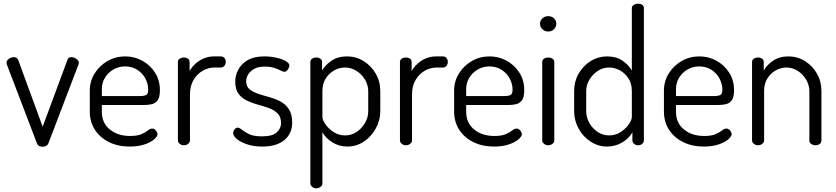

<svg xmlns="http://www.w3.org/2000/svg" viewBox="-20 -783 4506 1035"><path d="M210 8Q199 8 191 4Q183 0 180 -8L19 -430Q18 -432 16.5 -437Q15 -442 15 -445Q15 -453 21 -460Q27 -467 36.5 -471Q46 -475 54 -475Q62 -475 68.5 -471.5Q75 -468 78 -460L210 -100L342 -456Q344 -464 349 -469.5Q354 -475 365 -475Q373 -475 382 -471Q391 -467 398 -460.5Q405 -454 405 -446Q405 -441 404 -437Q403 -433 401 -430L240 -8Q237 -1 228.5 3.5Q220 8 210 8Z M679 7Q616 7 567.5 -17Q519 -41 491.5 -83.5Q464 -126 464 -183V-295Q464 -345 490 -387Q516 -429 559.5 -454Q603 -479 655 -479Q705 -479 747.5 -455.5Q790 -432 816 -391Q842 -350 842 -297Q842 -258 829 -241.5Q816 -225 796.5 -221Q777 -217 755 -217H529V-180Q529 -120 572 -85Q615 -50 681 -50Q721 -50 743 -60Q765 -70 777.5 -80Q790 -90 801 -90Q809 -90 815.5 -84.5Q822 -79 825.5 -72Q829 -65 829 -59Q829 -48 811 -32Q793 -16 759 -4.5Q725 7 679 7ZM529 -265H729Q759 -265 769 -271.5Q779 -278 779 -299Q779 -331 763.5 -360Q748 -389 719.5 -407Q691 -425 654 -425Q620 -425 591.5 -408.5Q563 -392 546 -364.5Q529 -337 529 -303Z M971 0Q958 0 948.5 -8Q939 -16 939 -26V-449Q939 -460 948.5 -466.5Q958 -473 971 -473Q984 -473 993 -466.5Q1002 -460 1002 -449V-400Q1013 -420 1032 -438Q1051 -456 1077 -467.5Q1103 -479 1136 -479H1171Q1182 -479 1189.5 -470.5Q1197 -462 1197 -449Q1197 -437 1189.5 -428Q1182 -419 1171 -419H1136Q1103 -419 1072.5 -401.5Q1042 -384 1023 -351.5Q1004 -319 1004 -273V-26Q1004 -16 994.5 -8Q985 0 971 0Z M1394 7Q1347 7 1312 -5Q1277 -17 1257 -33.5Q1237 -50 1237 -65Q1237 -72 1240 -78.5Q1243 -85 1248.5 -90Q1254 -95 1260 -95Q1271 -95 1284.5 -83.5Q1298 -72 1322.5 -60Q1347 -48 1392 -48Q1449 -48 1472 -69.5Q1495 -91 1495 -119Q1495 -152 1477.5 -170.5Q1460 -189 1431.5 -199.5Q1403 -210 1371.5 -218.5Q1340 -227 1311.5 -240.5Q1283 -254 1265.5 -278Q1248 -302 1248 -343Q1248 -375 1264 -406.5Q1280 -438 1314.5 -458.5Q1349 -479 1406 -479Q1439 -479 1470 -472Q1501 -465 1520.5 -453.5Q1540 -442 1540 -430Q1540 -425 1536.5 -417Q1533 -409 1527 -402.5Q1521 -396 1513 -396Q1505 -396 1491.5 -403.5Q1478 -411 1457 -417.5Q1436 -424 1407 -424Q1371 -424 1349 -411Q1327 -398 1317 -380.5Q1307 -363 1307 -346Q1307 -317 1325 -302Q1343 -287 1371.5 -277.5Q1400 -268 1431.5 -259.5Q1463 -251 1491.5 -236Q1520 -221 1537.5 -194Q1555 -167 1555 -122Q1555 -63 1513 -28Q1471 7 1394 7Z M1685 232Q1672 232 1662.5 224Q1653 216 1653 206V-449Q1653 -460 1662.5 -466.5Q1672 -473 1685 -473Q1698 -473 1707 -466.5Q1716 -460 1716 -449V-403Q1733 -432 1767 -455.5Q1801 -479 1850 -479Q1900 -479 1940.5 -453.5Q1981 -428 2005.5 -386Q2030 -344 2030 -292V-183Q2030 -134 2005.5 -90Q1981 -46 1941 -19.5Q1901 7 1853 7Q1807 7 1771 -16Q1735 -39 1718 -70V206Q1718 216 1708.5 224Q1699 232 1685 232ZM1841 -53Q1874 -53 1902 -71.5Q1930 -90 1947.5 -120Q1965 -150 1965 -183V-292Q1965 -324 1948 -353Q1931 -382 1902.5 -400.5Q1874 -419 1839 -419Q1809 -419 1781.5 -403.5Q1754 -388 1736 -360Q1718 -332 1718 -292V-152Q1718 -137 1734 -113.5Q1750 -90 1778 -71.5Q1806 -53 1841 -53Z M2168 0Q2155 0 2145.5 -8Q2136 -16 2136 -26V-449Q2136 -460 2145.5 -466.5Q2155 -473 2168 -473Q2181 -473 2190 -466.5Q2199 -460 2199 -449V-400Q2210 -420 2229 -438Q2248 -456 2274 -467.5Q2300 -479 2333 -479H2368Q2379 -479 2386.5 -470.5Q2394 -462 2394 -449Q2394 -437 2386.5 -428Q2379 -419 2368 -419H2333Q2300 -419 2269.5 -401.5Q2239 -384 2220 -351.5Q2201 -319 2201 -273V-26Q2201 -16 2191.5 -8Q2182 0 2168 0Z M2643 7Q2580 7 2531.5 -17Q2483 -41 2455.5 -83.5Q2428 -126 2428 -183V-295Q2428 -345 2454 -387Q2480 -429 2523.5 -454Q2567 -479 2619 -479Q2669 -479 2711.5 -455.5Q2754 -432 2780 -391Q2806 -350 2806 -297Q2806 -258 2793 -241.5Q2780 -225 2760.5 -221Q2741 -217 2719 -217H2493V-180Q2493 -120 2536 -85Q2579 -50 2645 -50Q2685 -50 2707 -60Q2729 -70 2741.5 -80Q2754 -90 2765 -90Q2773 -90 2779.5 -84.5Q2786 -79 2789.5 -72Q2793 -65 2793 -59Q2793 -48 2775 -32Q2757 -16 2723 -4.5Q2689 7 2643 7ZM2493 -265H2693Q2723 -265 2733 -271.5Q2743 -278 2743 -299Q2743 -331 2727.5 -360Q2712 -389 2683.5 -407Q2655 -425 2618 -425Q2584 -425 2555.5 -408.5Q2527 -392 2510 -364.5Q2493 -337 2493 -303Z M2935 0Q2922 0 2912.5 -8Q2903 -16 2903 -26V-449Q2903 -460 2912.5 -466.5Q2922 -473 2935 -473Q2949 -473 2958.5 -466.5Q2968 -460 2968 -449V-26Q2968 -16 2958.5 -8Q2949 0 2935 0ZM2935 -613Q2917 -613 2904 -625.5Q2891 -638 2891 -655Q2891 -672 2904 -684Q2917 -696 2935 -696Q2954 -696 2966.5 -684Q2979 -672 2979 -655Q2979 -638 2966.5 -625.5Q2954 -613 2935 -613Z M3252 7Q3205 7 3164 -19.5Q3123 -46 3099 -90Q3075 -134 3075 -183V-292Q3075 -344 3099 -386Q3123 -428 3164 -453.5Q3205 -479 3254 -479Q3303 -479 3336.5 -455.5Q3370 -432 3386 -403V-739Q3386 -750 3396 -756.5Q3406 -763 3419 -763Q3434 -763 3442.5 -756.5Q3451 -750 3451 -739V-26Q3451 -16 3442.5 -8Q3434 0 3419 0Q3407 0 3398 -8Q3389 -16 3389 -26V-70Q3373 -39 3335.5 -16Q3298 7 3252 7ZM3263 -53Q3299 -53 3326.5 -71.5Q3354 -90 3370 -113.5Q3386 -137 3386 -152V-292Q3386 -332 3368 -360Q3350 -388 3322 -403.5Q3294 -419 3264 -419Q3230 -419 3202 -400.5Q3174 -382 3157 -353Q3140 -324 3140 -292V-183Q3140 -150 3157 -120Q3174 -90 3202 -71.5Q3230 -53 3263 -53Z M3774 7Q3711 7 3662.5 -17Q3614 -41 3586.5 -83.5Q3559 -126 3559 -183V-295Q3559 -345 3585 -387Q3611 -429 3654.5 -454Q3698 -479 3750 -479Q3800 -479 3842.5 -455.5Q3885 -432 3911 -391Q3937 -350 3937 -297Q3937 -258 3924 -241.5Q3911 -225 3891.5 -221Q3872 -217 3850 -217H3624V-180Q3624 -120 3667 -85Q3710 -50 3776 -50Q3816 -50 3838 -60Q3860 -70 3872.5 -80Q3885 -90 3896 -90Q3904 -90 3910.5 -84.5Q3917 -79 3920.5 -72Q3924 -65 3924 -59Q3924 -48 3906 -32Q3888 -16 3854 -4.5Q3820 7 3774 7ZM3624 -265H3824Q3854 -265 3864 -271.5Q3874 -278 3874 -299Q3874 -331 3858.5 -360Q3843 -389 3814.5 -407Q3786 -425 3749 -425Q3715 -425 3686.5 -408.5Q3658 -392 3641 -364.5Q3624 -337 3624 -303Z M4066 0Q4053 0 4043.5 -8Q4034 -16 4034 -26V-449Q4034 -460 4043.5 -466.5Q4053 -473 4066 -473Q4079 -473 4088 -466.5Q4097 -460 4097 -449V-403Q4113 -432 4147 -455.5Q4181 -479 4231 -479Q4279 -479 4319.5 -453.5Q4360 -428 4384 -386Q4408 -344 4408 -292V-26Q4408 -13 4398 -6.5Q4388 0 4375 0Q4364 0 4353.5 -6.5Q4343 -13 4343 -26V-292Q4343 -324 4326 -353Q4309 -382 4281 -400.5Q4253 -419 4219 -419Q4189 -419 4161.5 -403.5Q4134 -388 4116.5 -360Q4099 -332 4099 -292V-26Q4099 -16 4089.5 -8Q4080 0 4066 0Z"/></svg>

Font: Dosis ExtraLight
Style: Regular
Weight: 400
Version: Version 3.001; ttfautohint (v1.8.2)